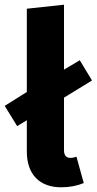

<svg xmlns="http://www.w3.org/2000/svg" viewBox="-29 -779 411 816"><path d="M270 -108C252 -108 243 -119 243 -141V-364L362 -437L310 -523L243 -483V-759L85 -742V-388L-9 -329L44 -243L85 -268V-135C85 -38 139 17 231 17C266 17 298 11 327 -1L296 -113C288 -110 279 -108 270 -108Z"/></svg>

Font: Fira Sans
Style: Bold
Weight: 700
Designer: Carrois Corporate & Edenspiekermann AG
Foundry: Carrois Corporate GbR & Edenspiekermann AG
Version: Version 4.203